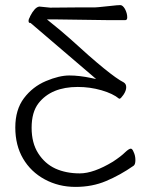

<svg xmlns="http://www.w3.org/2000/svg" viewBox="-20 -722 592 753"><path d="M192 -646H178H164L175 -637Q219 -602 256 -569Q413 -425 465 -399Q475 -393 475 -380Q475 -366 464 -350Q454 -336 450 -335Q448 -335 447 -335Q423 -355 378 -368Q333 -381 285 -381Q181 -381 131 -317Q104 -282 104 -221Q104 -161 130 -120.5Q156 -80 197 -61Q239 -42 293 -42Q347 -42 423 -88Q455 -109 471 -125Q486 -139 493 -139Q499 -139 504 -126Q511 -112 511 -94Q511 -77 504 -72Q451 -35 396 -12Q342 11 276 11Q210 11 155.5 -18.5Q101 -48 70.5 -100Q40 -152 40 -222Q40 -292 74 -337Q108 -382 160 -404Q212 -426 252 -426Q291 -426 338 -416L357 -412L342 -425Q308 -454 228.5 -522Q149 -590 101 -631L100 -632H98L94 -633Q92 -636 92 -640Q92 -647 98 -657V-658Q116 -693 133 -696H137L177 -692L291 -693H353L367 -694Q391 -696 416 -699Q441 -702 452 -702Q461 -702 470 -687Q479 -670 479 -654Q479 -643 471 -643H408Q382 -643 192 -646ZM137 -696Z"/></svg>

Font: LXGW WenKai Lite Light
Style: Regular
Weight: 300
Designer: LXGW / Fontworks Inc.
Foundry: LXGW / Fontworks Inc.
Version: Version 1.511; March 25, 2025